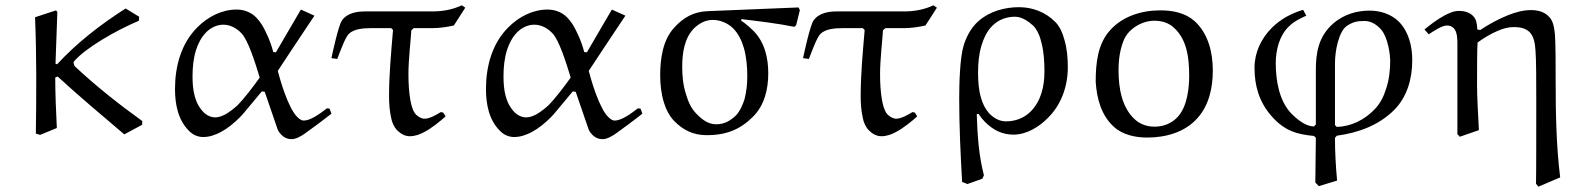

<svg xmlns="http://www.w3.org/2000/svg" viewBox="-20 -504 5976 723"><path d="M504 -441 453 -472C359 -412 271 -344 195 -262L189 -264C190 -295 194 -401 196 -459L191 -465L112 -439C118 -293 117 -147 115 -1L131 4L194 -22C191 -85 188 -151 188 -212L197 -216C273 -146 363 -70 448 2L515 -34L516 -48C427 -112 341 -180 261 -255L257 -266C257 -268 257 -270 258 -272C301 -323 414 -388 503 -426Z M958 -212C931 -174 900 -134 875 -108C862 -96 844 -82 828 -73C816 -67 804 -62 791 -62C775 -62 759 -69 747 -81C712 -116 705 -167 705 -216C705 -249 708 -283 718 -315C726 -340 738 -364 757 -383C774 -400 797 -411 821 -411C847 -411 871 -398 889 -379C914 -354 941 -268 958 -212ZM1113 -468 1019 -307 1009 -308C1003 -331 995 -355 981 -383C972 -403 960 -423 944 -439C925 -458 899 -468 871 -468C815 -468 763 -441 723 -401C662 -340 639 -254 639 -169C639 -112 650 -53 691 -12C705 3 724 12 745 12C769 12 791 4 812 -7C838 -21 862 -41 883 -62C889 -68 896 -76 901 -82L966 -160L977 -158L1023 -24C1026 -12 1033 -3 1041 5C1051 15 1064 20 1077 20C1095 20 1111 10 1125 1C1145 -13 1194 -49 1228 -76L1221 -95L1211 -96C1184 -75 1149 -50 1124 -50C1114 -50 1106 -57 1099 -64C1082 -81 1073 -104 1063 -125C1048 -161 1036 -199 1026 -237C1026 -238 1118 -376 1164 -445Z M1355 -461C1326 -461 1287 -456 1267 -426C1254 -406 1232 -304 1228 -285L1250 -282C1263 -316 1280 -362 1293 -376C1313 -396 1350 -398 1378 -398H1453L1460 -391C1453 -308 1445 -225 1445 -142C1445 -114 1447 -87 1453 -60C1456 -43 1464 -25 1476 -13C1489 0 1505 9 1523 9C1543 9 1562 2 1580 -8C1603 -20 1639 -48 1658 -66L1649 -80L1640 -82C1624 -72 1598 -57 1579 -57C1567 -57 1556 -64 1547 -72C1518 -100 1518 -208 1518 -225C1518 -279 1527 -356 1529 -390L1538 -398H1606C1634 -398 1662 -402 1689 -408L1732 -475L1719 -484C1685 -468 1647 -461 1609 -461Z M2129 -212C2102 -174 2071 -134 2046 -108C2033 -96 2015 -82 1999 -73C1987 -67 1975 -62 1962 -62C1946 -62 1930 -69 1918 -81C1883 -116 1876 -167 1876 -216C1876 -249 1879 -283 1889 -315C1897 -340 1909 -364 1928 -383C1945 -400 1968 -411 1992 -411C2018 -411 2042 -398 2060 -379C2085 -354 2112 -268 2129 -212ZM2284 -468 2190 -307 2180 -308C2174 -331 2166 -355 2152 -383C2143 -403 2131 -423 2115 -439C2096 -458 2070 -468 2042 -468C1986 -468 1934 -441 1894 -401C1833 -340 1810 -254 1810 -169C1810 -112 1821 -53 1862 -12C1876 3 1895 12 1916 12C1940 12 1962 4 1983 -7C2009 -21 2033 -41 2054 -62C2060 -68 2067 -76 2072 -82L2137 -160L2148 -158L2194 -24C2197 -12 2204 -3 2212 5C2222 15 2235 20 2248 20C2266 20 2282 10 2296 1C2316 -13 2365 -49 2399 -76L2392 -95L2382 -96C2355 -75 2320 -50 2295 -50C2285 -50 2277 -57 2270 -64C2253 -81 2244 -104 2234 -125C2219 -161 2207 -199 2197 -237C2197 -238 2289 -376 2335 -445Z M2645 -462C2592 -460 2553 -438 2518 -399C2476 -353 2466 -283 2466 -221C2466 -186 2470 -151 2480 -118C2488 -92 2500 -68 2519 -48C2551 -16 2588 5 2641 5C2718 5 2769 -18 2816 -65C2859 -108 2873 -169 2873 -228C2873 -287 2859 -346 2817 -388C2792 -413 2774 -424 2771 -426L2772 -432C2838 -424 2907 -416 2971 -403L2978 -409L2992 -466L2987 -476ZM2664 -429C2692 -429 2721 -417 2741 -397C2760 -378 2774 -349 2781 -324C2791 -289 2794 -252 2794 -216C2794 -188 2791 -160 2784 -132C2779 -114 2766 -84 2751 -69C2732 -51 2709 -36 2678 -36C2648 -36 2627 -51 2604 -74C2580 -98 2571 -124 2563 -150C2552 -184 2549 -218 2549 -253C2549 -304 2557 -360 2593 -397C2613 -416 2636 -429 2664 -429Z M3131 -461C3102 -461 3063 -456 3043 -426C3030 -406 3008 -304 3004 -285L3026 -282C3039 -316 3056 -362 3069 -376C3089 -396 3126 -398 3154 -398H3229L3236 -391C3229 -308 3221 -225 3221 -142C3221 -114 3223 -87 3229 -60C3232 -43 3240 -25 3252 -13C3265 0 3281 9 3299 9C3319 9 3338 2 3356 -8C3379 -20 3415 -48 3434 -66L3425 -80L3416 -82C3400 -72 3374 -57 3355 -57C3343 -57 3332 -64 3323 -72C3294 -100 3294 -208 3294 -225C3294 -279 3303 -356 3305 -390L3314 -398H3382C3410 -398 3438 -402 3465 -408L3508 -475L3495 -484C3461 -468 3423 -461 3385 -461Z M3623 189 3679 169C3681 165 3685 157 3685 156C3665 78 3661 6 3658 -74L3665 -75C3673 -63 3680 -54 3689 -45C3720 -14 3754 3 3797 3C3845 3 3893 -26 3926 -60C3977 -110 4001 -180 4001 -251C4001 -286 3998 -321 3988 -355C3981 -380 3971 -405 3952 -423C3916 -459 3867 -477 3817 -477C3763 -477 3706 -461 3665 -425C3632 -396 3616 -357 3608 -330C3595 -285 3592 -194 3592 -133C3592 -28 3597 77 3603 181ZM3663 -231C3663 -265 3666 -300 3676 -333C3684 -359 3697 -388 3717 -407C3740 -430 3770 -441 3802 -441C3828 -441 3852 -424 3870 -408C3885 -394 3897 -366 3902 -342C3911 -307 3913 -270 3913 -234C3913 -179 3900 -123 3861 -84C3836 -59 3803 -47 3768 -47C3743 -47 3721 -60 3704 -78C3690 -94 3680 -114 3674 -136C3665 -167 3663 -199 3663 -231Z M4200 -316C4206 -341 4214 -365 4232 -384C4258 -412 4296 -426 4326 -426C4353 -426 4380 -419 4400 -400C4450 -356 4458 -284 4458 -220C4458 -193 4456 -166 4450 -139C4444 -112 4434 -85 4415 -64C4392 -39 4361 -27 4327 -27C4300 -27 4274 -36 4255 -53C4204 -98 4192 -173 4192 -239C4192 -265 4194 -291 4200 -316ZM4300 14C4370 14 4442 -6 4489 -59C4533 -108 4547 -174 4547 -239C4547 -306 4530 -377 4479 -424C4443 -456 4396 -465 4349 -465C4279 -465 4208 -443 4161 -391C4113 -339 4106 -265 4106 -196C4110 -133 4127 -69 4175 -26C4208 4 4256 14 4300 14Z M4933 183 4946 197 5015 176C5010 122 5007 69 5007 15L5014 7C5095 -4 5172 -32 5230 -90C5279 -139 5298 -208 5298 -277C5298 -330 5285 -384 5248 -422C5219 -451 5178 -464 5137 -464C5095 -464 5044 -453 5001 -416C4943 -366 4935 -301 4935 -240V-35L4928 -28C4909 -28 4883 -37 4845 -74C4797 -122 4784 -200 4784 -267C4784 -315 4798 -370 4832 -403C4852 -423 4873 -433 4899 -445L4887 -467C4843 -454 4802 -432 4769 -399C4729 -359 4704 -306 4704 -249C4704 -180 4722 -120 4767 -68C4819 -8 4869 2 4928 8L4935 15ZM5014 -26 5007 -33V-265C5007 -313 5021 -384 5051 -406C5075 -422 5092 -425 5118 -425C5141 -425 5160 -414 5177 -397C5209 -365 5215 -289 5215 -277C5215 -240 5211 -203 5199 -168C5190 -139 5176 -112 5155 -91C5117 -52 5068 -28 5014 -26Z M5773 199 5855 164C5840 42 5838 -81 5838 -204C5838 -262 5838 -345 5835 -378C5832 -401 5829 -426 5812 -442C5795 -460 5770 -466 5745 -466C5716 -466 5687 -458 5659 -447C5622 -432 5587 -413 5554 -391L5543 -393C5542 -412 5540 -431 5527 -444C5513 -458 5493 -463 5474 -463C5454 -463 5435 -454 5418 -445C5391 -430 5367 -412 5344 -393L5360 -375C5382 -389 5410 -408 5429 -408C5438 -408 5447 -405 5454 -398C5468 -384 5468 -356 5468 -334V1L5477 11L5549 -14C5546 -71 5542 -138 5542 -184C5542 -237 5542 -320 5544 -344C5568 -361 5592 -376 5618 -387C5638 -396 5658 -402 5680 -402C5701 -402 5723 -399 5739 -384C5757 -366 5760 -340 5762 -315C5765 -283 5765 -188 5765 -125C5765 -20 5765 161 5764 188Z"/></svg>

Font: Neo Euler
Style: Euler
Weight: 500
Designer: Hermann Zapf
Version: Version 000.002